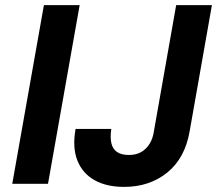

<svg xmlns="http://www.w3.org/2000/svg" viewBox="-20 -720 850 752"><path d="M28 0 152 -700H292L168 0ZM466 12Q397 12 350 -14.5Q303 -41 283 -91.5Q263 -142 276 -215H416Q411 -183 416 -160Q421 -137 438 -125Q455 -113 485 -113Q513 -113 533 -124.5Q553 -136 566 -157Q579 -178 583 -207L670 -700H810L723 -207Q705 -101 635.5 -44.5Q566 12 466 12Z"/></svg>

Font: DM Sans 9pt ExtraBold
Style: Italic
Weight: 800
Italic angle: -10°
Version: Version 4.004;gftools[0.9.30]